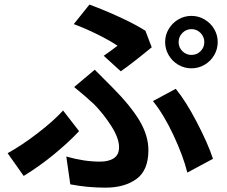

<svg xmlns="http://www.w3.org/2000/svg" viewBox="-20 -790 1017 861"><path d="M838.6 -543.7Q862.5 -543.7 879.4 -560.4Q896.2 -577.1 896.2 -601.1Q896.2 -624.8 879.4 -642.1Q862.5 -659.4 838.6 -659.4Q815.2 -659.4 798.1 -642.5Q781 -625.5 781 -601.1Q781 -577.1 798 -560.4Q814.9 -543.7 838.6 -543.7ZM838.6 -718.8Q869.9 -718.8 897.2 -702.8Q924.6 -686.8 940.4 -659.9Q956.3 -633.1 956.3 -601.1Q956.3 -569.6 940.4 -542.5Q924.6 -515.4 897.3 -499.5Q870.1 -483.6 838.6 -483.6Q806.6 -483.6 779.5 -499.5Q752.4 -515.4 736.5 -542.6Q720.5 -569.8 720.5 -601.1Q720.5 -633.1 736.5 -659.9Q752.4 -686.8 779.5 -702.8Q806.6 -718.8 838.6 -718.8ZM507.1 -585Q473.9 -607.4 419.3 -634.6Q364.7 -661.9 310.8 -681.9L381.1 -769.5Q450.7 -743.7 518.7 -712.3Q586.7 -680.9 632.1 -652.1L660.4 -577.9Q573 -506.1 521.7 -470.2L445.1 -539.8Q479.5 -563.5 507.1 -585ZM428.5 -65.2Q468 -65.2 491 -80.8Q513.9 -96.4 513.9 -129.6Q513.9 -170.4 478.9 -225.2Q443.8 -280 401.6 -322.8Q360.8 -360.8 312.5 -399.7L404.8 -477.3L437.3 -444.8Q455.3 -427.5 483.6 -398.4Q566.4 -315.2 606 -248.3Q645.5 -181.4 645.5 -116.5Q645.5 -26.1 591.8 12.7Q538.1 51.5 453.4 51.5Q371.6 51.5 295.2 36.6L277.3 -88.1Q317.4 -76.7 354.9 -70.9Q392.3 -65.2 428.5 -65.2ZM665.8 -336.7 768.1 -391.8Q813.2 -336.9 862.5 -242.4Q911.9 -147.9 935.1 -77.9L820.1 -16.1Q801 -92.3 757.4 -184.9Q713.9 -277.6 665.8 -336.7ZM86.2 -1 14.2 -103Q76.4 -137.2 147.9 -192Q219.5 -246.8 262.9 -294.4L334.7 -201.9Q288.6 -152.6 223.3 -98.8Q158 -44.9 86.2 -1Z"/></svg>

Font: Min Sans VF VF
Style: Regular
Weight: 400
Designer: Jinseong-Kim, NotoSansCJK, Nunito
Foundry: Jinseong-Kim
Version: Version 1.420;Glyphs 3.1.2 (3151)